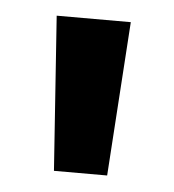

<svg xmlns="http://www.w3.org/2000/svg" viewBox="-32 -745 290 320"><g transform="rotate(5 112.5 -585.0)"><path d="M175 -714 158 -456H69L51 -714Z"/></g></svg>

Font: Noto Sans Lao ExtraCondensed SemiBold
Style: Regular
Weight: 600
Width: 2
Designer: Monotype Design Team
Foundry: Monotype Imaging Inc.
Version: Version 2.003; ttfautohint (v1.8.4.7-5d5b)